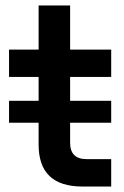

<svg xmlns="http://www.w3.org/2000/svg" viewBox="-20 -681 452 701"><path d="M13 -233H121V-153C121 -51 174 0 281 0H386V-100H296C256 -100 236 -120 236 -160V-233H386V-313H236V-400H386V-500H236V-661H121V-500H13V-400H121V-313H13Z"/></svg>

Font: Uncut Sans Semibold
Style: Regular
Weight: 600
Designer: Kasper Nordkvist
Foundry: UNCUT.wtf
Version: Version 1.304;Glyphs 3.2 (3246)